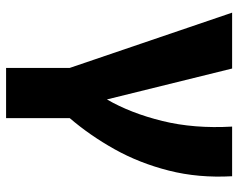

<svg xmlns="http://www.w3.org/2000/svg" viewBox="-94 -466 764 615"><g transform="rotate(90 287.5 -158.0)"><path d="M197 204V0L20 -520H199L298 -119Q342 -195 367 -296.5Q392 -398 385 -520H544Q550 -412 526 -317.5Q502 -223 457.5 -143.5Q413 -64 358 0V204Z"/></g></svg>

Font: Murecho
Style: Bold
Weight: 700
Designer: Neil Summerour
Foundry: Positype
Version: Version 1.010; ttfautohint (v1.8.3)